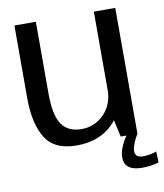

<svg xmlns="http://www.w3.org/2000/svg" viewBox="-84 -662 761 891"><g transform="rotate(-10 296.5 -216.5)"><path d="M440.8 0H519.5V-592.4H418.6V-100.2ZM145.4 -593H44.5V-251Q44.5 -130.1 86.7 -62.4Q129 5.4 232.8 5.4Q341.2 5.4 404.9 -59.3Q468.5 -124.1 468.5 -196.3L419 -226.1Q419 -156.1 375.3 -110.8Q331.5 -65.6 268.3 -65.6Q205.8 -65.6 175.6 -108.6Q145.4 -151.6 145.4 -254.9ZM513 160Q530.7 160 547.2 158.2Q563.7 156.3 576.1 153.4Q588.4 150.5 593 148.8L591 96.9Q586.2 99.1 575.6 101.9Q565 104.8 552.2 106.6Q539.4 108.5 527.6 108.5Q508.3 108.5 499.2 100.6Q490.1 92.7 490.1 78.7Q490.1 66.7 495.3 51.3Q500.4 35.9 507.6 21.5Q514.8 7.1 519.5 0H468.4Q462.4 7.7 453.4 23.2Q444.5 38.7 437.7 58.2Q430.9 77.6 430.9 97.6Q430.9 121.5 442.5 135.2Q454 148.9 472.7 154.5Q491.3 160 513 160Z"/></g></svg>

Font: Anybody Thin
Style: Regular
Weight: 100
Designer: Tyler Finck
Foundry: Etcetera Type Company
Version: Version 1.114;gftools[0.9.25]